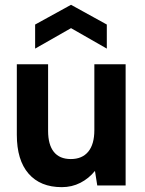

<svg xmlns="http://www.w3.org/2000/svg" viewBox="-20 -765 597 792"><path d="M498.2 0H381.2L371.7 -60Q346.7 -29 311.7 -11Q276.7 7 234.8 7Q146.3 7 97.8 -48.8Q49.4 -104.5 49.4 -209V-500H178.4V-225Q178.4 -168.2 202 -138.6Q225.7 -108.9 272 -108.9Q318.9 -108.9 344 -139.3Q369.2 -169.7 369.2 -228.5V-500H498.2ZM124.9 -663.8 273 -745.2 420.6 -663.8V-564.5L273 -648.9L124.9 -564.5Z"/></svg>

Font: AF Albert Sans Medium
Style: Regular
Weight: 500
Designer: Andreas Rasmussen
Foundry: a.Foundry
Version: Version 1.300;Glyphs 3.2 (3231)